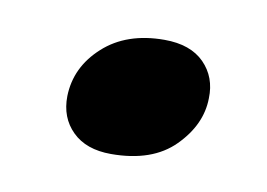

<svg xmlns="http://www.w3.org/2000/svg" viewBox="-35 -400 348 250"><g transform="rotate(10 139.0 -275.0)"><path d="M123 -195.5Q90 -195.5 71.8 -213.5Q53.5 -231.5 54 -260Q55 -298.5 85.5 -326.2Q116 -354 166 -354Q200.5 -354 218.8 -335.5Q237 -317 236 -289Q235.5 -254 206.5 -224.8Q177.5 -195.5 123 -195.5Z"/></g></svg>

Font: Fraunces 144pt
Style: Bold Italic
Weight: 700
Italic angle: -16°
Version: Version 1.000;[b76b70a41]